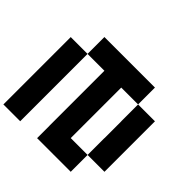

<svg xmlns="http://www.w3.org/2000/svg" viewBox="-206 -1106 1612 1612"><g transform="rotate(-45 600.0 -300.0)"><path d="M0 -600.1V-799.8H799.8V-600.1ZM1000 0H799.8V-200.2H199.7V-199.7H200.2V0H0V-399.4H146.5V-399.9H799.8V-600.1H1000ZM600.1 0.5V0H799.8V200.2H200.2V0H399.9V0.5Z"/></g></svg>

Font: QuinqueFive
Style: Regular
Weight: 400
Monospace: yes
Designer: GGBotNet
Foundry: GGBotNet
Version: 1.1